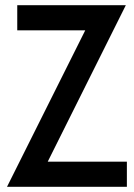

<svg xmlns="http://www.w3.org/2000/svg" viewBox="-20 -720 518 740"><path d="M7 0 308.5 -603H46.5V-700H465L164 -97H469V0Z"/></svg>

Font: Cabin Condensed Medium
Style: Regular
Weight: 500
Width: 3
Designer: Pablo Impallari
Foundry: Pablo Impallari. http://www.impallari.com Igino Marini. http://www.ikern.com
Version: Version 3.001; ttfautohint (v1.8.3)